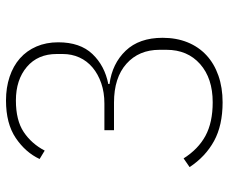

<svg xmlns="http://www.w3.org/2000/svg" viewBox="-81 -669 762 640"><g transform="rotate(-90 300.0 -349.0)"><path d="M275 -382Q312 -382 342.5 -392.5Q373 -403 395 -421.5Q417 -440 428.5 -465.5Q440 -491 440 -521V-541Q440 -604 397 -640.5Q354 -677 285 -677Q219 -677 180 -651Q141 -625 118 -581L90 -598Q112 -645 160 -677.5Q208 -710 285 -710Q328 -710 364 -698Q400 -686 425.5 -663.5Q451 -641 465 -608.5Q479 -576 479 -536Q479 -463 440 -422Q401 -381 340 -369V-365Q408 -356 451 -311Q494 -266 494 -188Q494 -142 479 -105Q464 -68 436 -42Q408 -16 368 -2Q328 12 279 12Q202 12 150 -16.5Q98 -45 63 -98L92 -118Q123 -69 167.5 -45Q212 -21 279 -21Q359 -21 406.5 -63Q454 -105 454 -175V-198Q454 -267 407.5 -308.5Q361 -350 278 -350H186V-382Z"/></g></svg>

Font: IBM Plex Sans KR ExtLt
Style: Regular
Weight: 200
Designer: Mike Abbink; Paul van der Laan; Pieter van Rosmalen; Wujin Sim; Chorong Kim; Dohee Lee;
Foundry: Sandoll Inc.
Version: Version 1.002